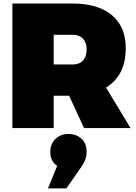

<svg xmlns="http://www.w3.org/2000/svg" viewBox="-20 -721 765 1081"><path d="M49.8 0V-701.2H389.2Q531.7 -701.2 609.9 -635.7Q688 -570.3 688 -450.2Q688 -295.9 577.1 -228L714.8 0H453.1L369.1 -182.1H282.2V0ZM250 339.8 301.8 212.9Q263.2 187 263.2 134.8Q263.2 89.8 292 61.5Q320.8 33.2 366.2 33.2Q409.2 33.2 438.5 59.8Q467.8 86.4 467.8 133.8Q467.8 175.8 440.9 213.9L354 339.8ZM282.2 -357.9H389.2Q426.8 -357.9 447.3 -380.1Q467.8 -402.3 467.8 -442.9Q467.8 -481.9 447 -503.4Q426.3 -524.9 389.2 -524.9H282.2Z"/></svg>

Font: Trueno Black
Style: Regular
Weight: 900
Designer: Julieta Ulanovsky
Foundry: Julieta Ulanovsky
Version: Version 3.001b | FøM Fix